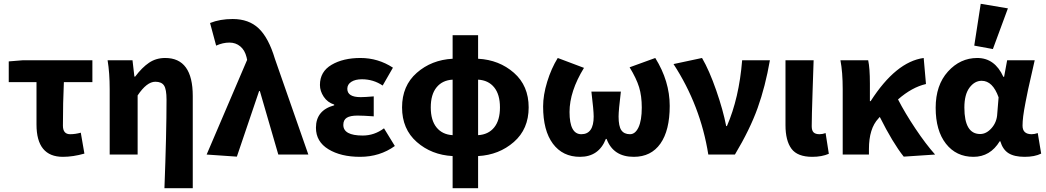

<svg xmlns="http://www.w3.org/2000/svg" viewBox="-20 -813 5501 1010"><path d="M311 12Q172 12 172 -158V-381H26V-490L100 -496H466V-381H316Q311 -274 311 -152Q311 -107 349 -107Q376 -107 405 -115L424 -5Q364 12 311 12Z M845 177Q856 -109 856 -289Q856 -343 843 -363Q830 -383 797 -383Q752 -383 704 -311V0H557V-344Q557 -430 546 -496H677L687 -410H691Q727 -458 764 -483Q801 -508 849 -508Q994 -508 994 -308V177Z M1226 11 1067 0 1280 -498 1277 -512Q1268 -549 1244 -569Q1220 -589 1187 -589Q1152 -589 1117 -573L1085 -692Q1137 -713 1204 -713Q1289 -713 1341 -663.5Q1393 -614 1426 -504L1602 0H1444L1347 -334H1343Z M1874 12Q1773 12 1707.5 -28Q1642 -68 1642 -141Q1642 -233 1738 -259V-263Q1703 -274 1683 -304Q1663 -334 1663 -366Q1663 -436 1724 -472Q1785 -508 1876 -508Q1969 -508 2047 -457L1993 -363Q1944 -396 1884 -396Q1849 -396 1828 -382.5Q1807 -369 1807 -346Q1807 -302 1877 -302Q1900 -302 1946 -306V-201Q1890 -205 1861 -205Q1822 -205 1804 -193.5Q1786 -182 1786 -156Q1786 -100 1888 -100Q1949 -100 2000 -138L2057 -45Q1978 12 1874 12Z M2361 -102V-394Q2307 -391 2276.5 -353.5Q2246 -316 2246 -248Q2246 -180 2276.5 -142.5Q2307 -105 2361 -102ZM2495 -394V-102Q2549 -105 2579.5 -142.5Q2610 -180 2610 -248Q2610 -316 2579.5 -353.5Q2549 -391 2495 -394ZM2361 177V8Q2250 2 2172.5 -66Q2095 -134 2095 -248Q2095 -362 2172.5 -430Q2250 -498 2361 -504V-628H2495V-504Q2606 -498 2683.5 -430Q2761 -362 2761 -248Q2761 -134 2683 -66Q2605 2 2495 8V177Z M3031 12Q2940 12 2888.5 -57Q2837 -126 2837 -253Q2837 -313 2858.5 -383Q2880 -453 2914 -508L3052 -456Q2976 -332 2976 -224Q2976 -107 3038 -107Q3103 -107 3103 -200Q3103 -232 3091 -331H3246Q3234 -232 3234 -200Q3234 -149 3248.5 -128Q3263 -107 3294 -107Q3322 -107 3339 -143.5Q3356 -180 3356 -247Q3356 -308 3342 -354Q3328 -400 3292 -459L3427 -508Q3503 -386 3503 -256Q3503 -127 3454 -57.5Q3405 12 3314 12Q3206 12 3171 -82H3167Q3130 12 3031 12Z M3706 0Q3665 -258 3523 -476L3673 -508Q3711 -443 3747.5 -338Q3784 -233 3800 -150H3804Q3868 -297 3884 -496H4030Q4006 -358 3965.5 -245Q3925 -132 3846 0Z M4253 12Q4175 12 4143.5 -30.5Q4112 -73 4112 -155V-496H4260Q4259 -466 4254.5 -331.5Q4250 -197 4250 -149Q4250 -126 4260 -116.5Q4270 -107 4291 -107Q4307 -107 4323 -113L4340 -4Q4303 12 4253 12Z M4734 11Q4676 -62 4608 -198Q4606 -195 4601 -190Q4551 -137 4551 -29V0H4413V-344Q4413 -434 4401 -496H4547Q4556 -455 4556 -374V-281H4560Q4693 -488 4839 -508L4851 -371Q4777 -354 4704 -290Q4741 -218 4795.5 -136.5Q4850 -55 4899 0Z M5101 12Q5010 12 4956 -57Q4902 -126 4902 -246Q4902 -365 4966.5 -436.5Q5031 -508 5121 -508Q5213 -508 5258 -409H5262L5278 -496H5423Q5422 -491 5407.5 -427.5Q5393 -364 5388.5 -343.5Q5384 -323 5375 -276.5Q5366 -230 5362.5 -202Q5359 -174 5359 -152Q5359 -107 5407 -107Q5422 -107 5439 -113L5457 -5Q5423 12 5370 12Q5316 12 5285.5 -7Q5255 -26 5242 -70H5239Q5189 12 5101 12ZM5136 -108Q5169 -108 5196.5 -139.5Q5224 -171 5226 -215L5233 -301Q5202 -388 5144 -388Q5107 -388 5080 -352Q5053 -316 5053 -247Q5053 -108 5136 -108ZM5105 -573 5139 -793 5282 -769 5203 -555Z"/></svg>

Font: Toshiba Sans
Style: Bold
Weight: 700
Designer: Paul D. Hunt
Foundry: Toshiba Corporation
Version: Version 2.020;PS 2.0;hotconv 1.0.86;makeotf.lib2.5.63406